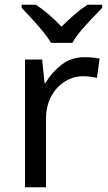

<svg xmlns="http://www.w3.org/2000/svg" viewBox="-20 -786 453 806"><path d="M335 -546Q350 -546 367.5 -544.5Q385 -543 398 -540L387 -459Q374 -462 358.5 -464Q343 -466 329 -466Q288 -466 252 -443.5Q216 -421 194.5 -380.5Q173 -340 173 -286V0H85V-536H157L167 -438H171Q197 -482 238 -514Q279 -546 335 -546ZM194 -606Q181 -629 159 -655.5Q137 -682 113 -708Q89 -734 71 -753V-766H131Q157 -749 185 -725Q213 -701 238 -674Q265 -701 293 -725Q321 -749 347 -766H409V-753Q390 -734 365.5 -708Q341 -682 318.5 -655.5Q296 -629 284 -606Z"/></svg>

Font: Noto Sans Saurashtra
Style: Regular
Weight: 400
Designer: Monotype Design Team
Foundry: Monotype Imaging Inc.
Version: Version 2.001; ttfautohint (v1.8.4.7-5d5b)